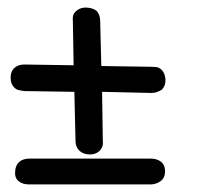

<svg xmlns="http://www.w3.org/2000/svg" viewBox="-20 -537 524 506"><path d="M379 -292 249 -295 251 -165Q253 -150 242 -139Q231 -129 214.5 -130Q198 -131 189 -140Q179 -150 179 -166L176 -295L43 -297Q36 -298 29.5 -299.5Q23 -301 18 -306Q12 -312 10 -318.5Q8 -325 8 -333Q8 -349 18 -358Q28 -367 44 -367L174 -365L172 -483Q170 -500 182 -509Q193 -518 209 -517Q225 -516 235 -508Q240 -502 242 -495.5Q244 -489 244 -483L247 -363L378 -361Q386 -361 393 -360Q400 -359 406 -353Q415 -344 416 -328Q417 -312 407 -301Q393 -292 379 -292ZM377 -51H56Q39 -51 28.5 -60Q18 -69 20 -86Q21 -102 31 -110.5Q41 -119 57 -119H377Q394 -119 404.5 -110.5Q415 -102 415 -86Q415 -68 403 -59.5Q391 -51 377 -51Z"/></svg>

Font: Jura
Style: Bold
Weight: 700
Designer: Ed Merritt
Foundry: Ten by Twenty
Version: Version 1.007